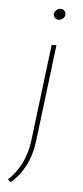

<svg xmlns="http://www.w3.org/2000/svg" viewBox="-52 -554 330 765"><g transform="rotate(5 113.0 -171.5)"><path d="M9 171Q40 143 60.5 103Q81 63 88 12L136 -378H155L108 6Q101 65 78 109Q55 153 21 181ZM134 -500Q134 -510 142 -517Q150 -524 160 -524Q169 -524 174.5 -518Q180 -512 180 -504Q180 -494 172 -487Q164 -480 155 -480Q145 -480 139.5 -486.5Q134 -493 134 -500Z"/></g></svg>

Font: Josefin Sans Thin Thin
Style: Italic
Weight: 250
Italic angle: -7°
Version: Version 2.000